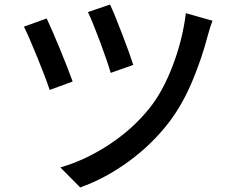

<svg xmlns="http://www.w3.org/2000/svg" viewBox="-20 -784 1040 843"><path d="M565 -499 466 -464Q453 -510 419.5 -600Q386 -690 366 -731L463 -764Q481 -727 516 -635.5Q551 -544 565 -499ZM892 -627Q866 -527 824 -427Q782 -327 725 -251Q649 -151 545.5 -75.5Q442 0 332 39L245 -49Q354 -80 459 -149Q564 -218 638 -311Q696 -384 739 -497.5Q782 -611 796 -726L913 -693Q904 -671 892 -627ZM299 -426 198 -389Q183 -436 143.5 -533Q104 -630 85 -667L185 -703Q206 -659 243.5 -568Q281 -477 299 -426Z"/></svg>

Font: Sinter Medium
Style: Regular
Weight: 500
Foundry: Adobe & rsms
Version: Version 1.000